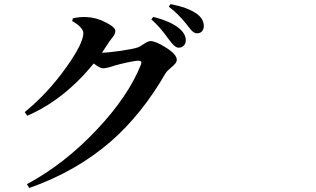

<svg xmlns="http://www.w3.org/2000/svg" viewBox="-20 -847 1540 937"><path d="M123 70.3 111.3 51.8Q293.9 -45.9 452.1 -213.9Q605.5 -376 668 -532.2Q674.8 -550.8 656.2 -550.8Q641.6 -550.8 599.6 -542Q560.5 -533.2 537.1 -526.4Q535.2 -525.4 532.2 -524.4Q499 -513.7 482.4 -513.7Q467.8 -513.7 437.5 -537.1Q292 -359.4 113.3 -282.2L100.6 -299.8Q212.9 -391.6 302.7 -517.6Q386.7 -634.8 386.7 -685.5Q386.7 -699.2 371.6 -715.3Q356.4 -731.4 332 -744.1L335.9 -757.8Q372.1 -765.6 403.3 -763.7Q450.2 -761.7 497.1 -737.3Q543 -713.9 543 -695.3Q543 -681.6 529.3 -665Q519.5 -653.3 513.7 -644.5Q504.9 -629.9 485.4 -601.6Q480.5 -593.8 477.5 -589.8Q503.9 -589.8 567.4 -598.6Q631.8 -608.4 651.4 -615.2Q662.1 -619.1 679.7 -630.9Q702.1 -646.5 713.9 -646.5Q740.2 -646.5 789.1 -615.2Q842.8 -582 842.8 -554.7Q842.8 -539.1 816.4 -518.6Q794.9 -501 787.1 -488.3Q672.9 -290 521.5 -157.2Q351.6 -9.8 123 70.3ZM851.6 -614.3Q833 -614.3 806.6 -651.4Q805.7 -653.3 802.7 -656.2Q761.7 -714.8 718.8 -752L727.5 -764.6Q817.4 -742.2 858.4 -705.1Q886.7 -679.7 886.7 -650.4Q886.7 -634.8 877 -624.5Q867.2 -614.3 851.6 -614.3ZM942.4 -684.6Q929.7 -684.6 918.9 -694.3Q912.1 -700.2 896.5 -720.7Q894.5 -723.6 893.6 -724.6Q890.6 -727.5 885.7 -734.4Q848.6 -780.3 803.7 -814.5L812.5 -827.1Q896.5 -810.5 939.5 -780.3Q974.6 -754.9 974.6 -719.7Q974.6 -704.1 965.8 -694.3Q957 -684.6 942.4 -684.6Z"/></svg>

Font: Bpmf GenYo Min B
Style: B
Weight: 700
Foundry: But Ko
Version: Version 1.320